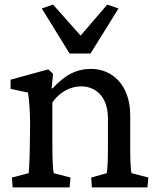

<svg xmlns="http://www.w3.org/2000/svg" viewBox="-20 -816 692 836"><path d="M35 0H283L287 -43L214 -62C210 -78 208 -124 208 -194V-370C239 -414 284 -440 334 -440C389 -440 450 -403 450 -300V-177C450 -114 448 -80 445 -62L377 -43L380 0H622L626 -43L553 -62C548 -76 547 -128 547 -183V-313C547 -450 465 -516 377 -516C315 -516 263 -491 209 -431L205 -432L211 -495L190 -514L26 -469V-429L102 -413C107 -382 111 -328 111 -277L110 -186C109 -110 106 -76 105 -62L32 -43ZM162 -779 283 -583H374L496 -779L447 -796L331 -661L211 -796Z"/></svg>

Font: TPK Tissa Web Medium
Style: Regular
Weight: 500
Designer: Jacques Le Bailly, Suppakit Chalermlarp | Katatrad Co.,Ltd.
Foundry: Jacques Le Bailly, Cadson Demak Co.,Ltd.
Version: Version 5.000;Glyphs 3.1.2 (3151)